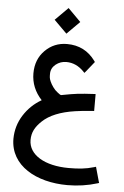

<svg xmlns="http://www.w3.org/2000/svg" viewBox="-66 -789 735 1142"><g transform="rotate(5 301.0 -218.0)"><path d="M37.1 60.1C37.1 221.2 195.3 307.1 380.4 307.1C442.4 307.1 502 298.3 558.6 280.8L567.9 277.8L564.9 269L541 183.6L531.2 186.5C480 201.7 436.5 205.1 379.4 205.1C237.3 205.1 139.2 147.9 139.2 58.6C139.2 13.2 157.7 -20.5 194.8 -55.7C236.8 -95.7 301.3 -122.1 388.2 -134.8C416 -139.2 450.7 -142.6 491.7 -145.5L501 -146V-247.1L490.7 -246.6C452.1 -244.6 420.9 -242.2 397 -239.7C372.6 -236.8 339.4 -231.4 296.9 -223.1C293.5 -223.1 286.1 -227.5 275.4 -236.3C264.2 -244.6 254.9 -254.4 247.1 -265.6C238.8 -277.3 232.4 -288.1 228.5 -297.4C220.2 -316.4 220.2 -323.2 220.2 -343.3C220.2 -366.2 229.5 -384.8 248 -399.9C266.6 -414.6 287.6 -421.9 311 -421.9C350.6 -421.9 385.3 -406.2 416 -374.5L423.3 -366.7L430.7 -375L480 -436.5L475.6 -442.9C434.1 -500 377.9 -528.8 306.2 -528.8C254.4 -528.8 210.9 -510.7 175.3 -475.1C139.6 -439.5 121.6 -393.6 121.6 -337.9C121.6 -279.8 142.6 -228 184.6 -182.6C140.1 -157.2 105 -123 78.1 -80.6C51.3 -38.1 37.6 8.8 37.1 60.1ZM219.7 -666 296.4 -589.8 372.6 -666 296.4 -742.7Z"/></g></svg>

Font: Samim Medium
Style: Regular
Weight: 500
Foundry: DejaVu fonts team - Redesigned by Saber Rastikerdar
Version: Version 4.0.5